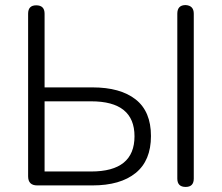

<svg xmlns="http://www.w3.org/2000/svg" viewBox="-20 -732 876 758"><path d="M127 0Q91 0 91 -36V-678Q91 -711 123 -711Q156 -711 156 -678V-387H345Q455 -387 515.5 -339.5Q576 -292 576 -195Q576 -98 515.5 -49Q455 0 345 0ZM156 -55H340Q511 -55 511 -194Q511 -332 340 -332H156ZM713 6Q680 6 680 -27V-678Q680 -712 713 -712Q745 -710 745 -678V-27Q745 6 713 6Z"/></svg>

Font: Chiron GoRound TC L
Style: Regular
Weight: 300
Designer: Ryoko NISHIZUKA 西塚涼子 (kana, bopomofo & ideographs); Paul D. Hunt (Latin, Greek & Cyrillic); Sandoll Communications 산돌커뮤니
Foundry: Adobe
Version: Version 1.000;hotconv 1.1.1;makeotfexe 2.6.0